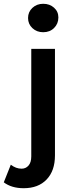

<svg xmlns="http://www.w3.org/2000/svg" viewBox="-73 -792 388 1013"><path d="M-53 170 -16 77Q11 98 41 98Q63 98 77.5 81.5Q92 65 92 33V-534H217V28Q217 109 173 155Q129 201 52 201Q-12 201 -53 170ZM75 -697Q75 -729 98 -750.5Q121 -772 155 -772Q189 -772 212 -751.5Q235 -731 235 -700Q235 -667 212.5 -644.5Q190 -622 155 -622Q121 -622 98 -643.5Q75 -665 75 -697Z"/></svg>

Font: mBank SemiBold
Style: Regular
Weight: 600
Designer: Julieta Ulanovsky
Foundry: Julieta Ulanovsky
Version: Version 7.200